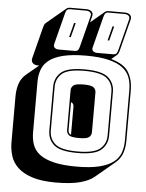

<svg xmlns="http://www.w3.org/2000/svg" viewBox="-72 -1103 980 1293"><g transform="rotate(5 418.5 -456.5)"><path d="M355 134Q257 134 194.5 113.5Q132 93 96.5 59Q61 25 47.5 -19Q34 -63 34 -110V-421Q34 -467 47 -506.5Q60 -546 94 -574L175 -641H167Q143 -641 131 -653.5Q119 -666 124 -687L177 -894Q180 -907 183.5 -915.5Q187 -924 194 -930L324 -1039Q328 -1043 335 -1045Q342 -1047 352 -1047H458Q482 -1047 494.5 -1034.5Q507 -1022 501 -1001L491 -961L584 -1039Q588 -1043 595 -1045Q602 -1047 612 -1047H718Q742 -1047 754.5 -1034.5Q767 -1022 761 -1001L708 -794Q705 -781 701 -772.5Q697 -764 691 -758L654 -727Q743 -702 773.5 -650.5Q804 -599 804 -530V-189Q804 -143 791 -104Q778 -65 744 -37L615 71Q580 101 517 117.5Q454 134 355 134ZM523 -794Q519 -778 529 -769Q539 -760 556 -760H662Q681 -760 687.5 -769Q694 -778 698 -796L751 -1003Q755 -1019 745 -1028Q735 -1037 718 -1037H612Q593 -1037 586.5 -1028Q580 -1019 576 -1001ZM263 -794Q259 -778 269 -769Q279 -760 296 -760H402Q421 -760 427.5 -769Q434 -778 438 -796L491 -1003Q495 -1019 485 -1028Q475 -1037 458 -1037H352Q333 -1037 326.5 -1028Q320 -1019 316 -1001ZM370 -850H359L384 -947H395ZM630 -850H619L644 -947H655ZM794 -189V-530Q794 -576 780.5 -613.5Q767 -651 732.5 -678Q698 -705 637.5 -720Q577 -735 484 -735Q391 -735 330 -720Q269 -705 234.5 -678Q200 -651 186.5 -613.5Q173 -576 173 -530V-189Q173 -143 186.5 -105.5Q200 -68 234.5 -41.5Q269 -15 330 0Q391 15 484 15Q577 15 637.5 0Q698 -15 732.5 -41.5Q767 -68 780.5 -105.5Q794 -143 794 -189ZM685 -212Q685 -152 642 -114.5Q599 -77 482 -77Q365 -77 323 -114.5Q281 -152 281 -212V-507Q281 -567 323 -604.5Q365 -642 482 -642Q599 -642 642 -604.5Q685 -567 685 -507ZM291 -212Q291 -156 331 -121.5Q371 -87 482 -87Q593 -87 634 -121.5Q675 -156 675 -212V-507Q675 -563 634 -597.5Q593 -632 482 -632Q371 -632 331 -597.5Q291 -563 291 -507ZM400 -225V-494Q400 -513 415 -526.5Q430 -540 484 -540Q538 -540 553 -526.5Q568 -513 568 -494V-225Q568 -205 553 -191.5Q538 -178 484 -178Q430 -178 415 -191.5Q400 -205 400 -225ZM410 -225Q410 -215 414 -207.5Q418 -200 429 -195V-385Q429 -395 425 -402.5Q421 -410 410 -414Z"/></g></svg>

Font: Bungee Shade
Style: Regular
Weight: 400
Designer: David Jonathan Ross
Foundry: David Jonathan Ross
Version: Version 1.001;PS 1.0;hotconv 1.0.72;makeotf.lib2.5.5900